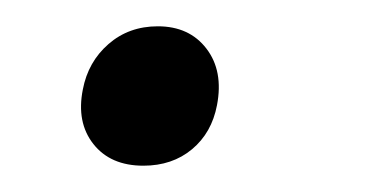

<svg xmlns="http://www.w3.org/2000/svg" viewBox="-20 -287 296 146"><path d="M89 -161Q64 -161 51 -177.5Q38 -194 43 -219Q47 -240 62.5 -253.5Q78 -267 100 -267Q124 -267 137 -250Q150 -233 145 -207Q141 -186 126 -173.5Q111 -161 89 -161Z"/></svg>

Font: EauTest Medium
Style: Italic
Weight: 500
Italic angle: -12°
Designer: Christian Thalmann (Catharsis Fonts)
Version: Version 0.001;PS 000.001;hotconv 1.0.88;makeotf.lib2.5.64775